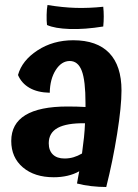

<svg xmlns="http://www.w3.org/2000/svg" viewBox="-20 -713 551 768"><path d="M466 -351Q466 -287 448.5 -177.5Q431 -68 405 35Q376 35 345 31.5Q314 28 288 21Q292 0 293.5 -10Q295 -20 297 -28Q276 -16 250 -10Q224 -4 195 -4Q118 -4 71.5 -43.5Q25 -83 25 -149Q25 -218 81.5 -252.5Q138 -287 250 -287Q271 -287 287.5 -286.5Q304 -286 322 -285Q322 -289 322 -292.5Q322 -296 322 -300Q322 -391 307 -430Q292 -469 259 -469Q226 -469 203 -433Q180 -397 179 -342Q130 -343 98 -361.5Q66 -380 52 -413Q68 -471 130 -511.5Q192 -552 273 -552Q368 -552 417 -501Q466 -450 466 -351ZM175 -140Q175 -111 191.5 -95Q208 -79 238 -79Q257 -79 274 -84Q291 -89 308 -99Q313 -135 316 -164Q319 -193 320 -220Q247 -221 211 -201.5Q175 -182 175 -140ZM393 -607Q319 -595 259 -597Q199 -599 168 -613Q166 -629 166.5 -653.5Q167 -678 170 -693Q231 -683 283 -681.5Q335 -680 393 -686Q395 -667 395 -647Q395 -627 393 -607Z"/></svg>

Font: Atma SemiBold
Style: Regular
Weight: 600
Designer: Gregori Vincens, Jeremie Hornus, Riccardo Olocco, Yoann Minet.
Foundry: black foundry
Version: Version 1.102;PS 1.100;hotconv 1.0.86;makeotf.lib2.5.63406